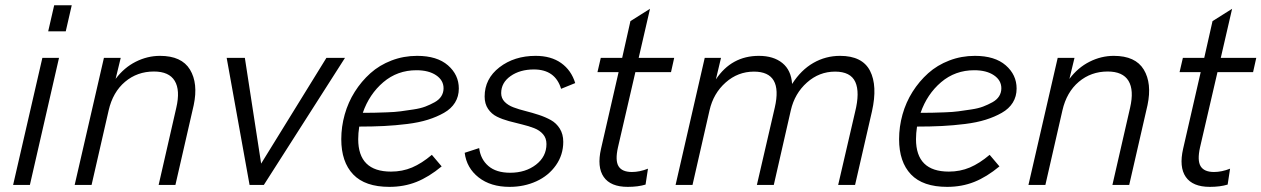

<svg xmlns="http://www.w3.org/2000/svg" viewBox="-20 -710 4842 737"><path d="M165 -589.8 188 -689.9H255.4L232.4 -589.8ZM30.3 0 142.6 -487.8H206.5L94.7 0Z M266.6 0 378.9 -487.8H443.4L423.8 -407.2Q456.5 -450.7 501.2 -473.1Q545.9 -495.6 594.2 -495.6Q677.2 -495.6 709.2 -442.9Q741.2 -390.1 723.6 -306.6L653.3 0H588.9L656.7 -296.4Q672.4 -363.8 650.6 -399.7Q628.9 -435.5 570.8 -435.5Q506.8 -435.5 460 -396Q413.1 -356.4 397 -286.1L331.5 0Z M938 0 850.1 -487.8H919.9L982.4 -82L1232.9 -487.8H1304.2L992.7 0Z M1741.2 -370.1Q1741.2 -339.8 1726.6 -316.2Q1711.9 -292.5 1684.3 -276.9Q1656.7 -261.2 1622.6 -250.5Q1588.4 -239.7 1543.2 -234.1Q1498 -228.5 1454.3 -226.3Q1410.6 -224.1 1358.9 -224.1Q1355 -198.2 1355 -175.8Q1355 -51.3 1481 -51.3Q1524.4 -51.3 1561.8 -67.1Q1599.1 -83 1637.7 -115.7L1675.3 -71.3Q1626.5 -30.8 1578.6 -11.7Q1530.8 7.3 1474.6 7.3Q1381.3 7.3 1335.7 -40.5Q1290 -88.4 1290 -175.8Q1290 -223.6 1303.2 -270.5Q1316.4 -317.4 1341.8 -357.7Q1367.2 -397.9 1401.9 -429Q1436.5 -460 1482.9 -477.8Q1529.3 -495.6 1581.1 -495.6Q1657.7 -495.6 1699.5 -459.2Q1741.2 -422.9 1741.2 -370.1ZM1578.6 -440.4Q1505.4 -440.4 1451.4 -394.5Q1397.5 -348.6 1372.6 -276.9Q1399.4 -276.9 1416.7 -277.3Q1434.1 -277.8 1465.1 -278.8Q1496.1 -279.8 1517.6 -282.7Q1539.1 -285.6 1566.7 -289.8Q1594.2 -293.9 1612.8 -301Q1631.3 -308.1 1648.4 -317.6Q1665.5 -327.1 1674.1 -340.8Q1682.6 -354.5 1682.6 -371.1Q1682.6 -401.9 1654.1 -421.1Q1625.5 -440.4 1578.6 -440.4Z M1936 7.3Q1863.3 7.3 1817.1 -29.1Q1771 -65.4 1763.7 -123.5L1819.3 -141.6Q1824.7 -98.6 1854.7 -72.8Q1884.8 -46.9 1938.5 -46.9Q1997.1 -46.9 2037.4 -77.9Q2077.6 -108.9 2077.6 -157.2Q2077.6 -179.7 2064.5 -194.8Q2051.3 -210 2030.5 -218Q2009.8 -226.1 1984.4 -232.2Q1959 -238.3 1933.6 -245.1Q1908.2 -252 1887.5 -262.2Q1866.7 -272.5 1853.5 -292Q1840.3 -311.5 1840.3 -339.4Q1840.3 -407.7 1897.2 -451.7Q1954.1 -495.6 2036.1 -495.6Q2095.2 -495.6 2134 -468Q2172.9 -440.4 2188 -391.1L2133.8 -369.1Q2111.3 -443.4 2029.3 -443.4Q1976.1 -443.4 1939.9 -418Q1903.8 -392.6 1903.8 -352.5Q1903.8 -333 1917 -319.3Q1930.2 -305.7 1951.2 -297.9Q1972.2 -290 1997.6 -283.7Q2022.9 -277.3 2048.3 -269Q2073.7 -260.7 2094.7 -249Q2115.7 -237.3 2128.9 -216.1Q2142.1 -194.8 2142.1 -165.5Q2142.1 -115.7 2114 -75.7Q2085.9 -35.6 2039.1 -14.2Q1992.2 7.3 1936 7.3Z M2389.6 7.3Q2323.7 7.3 2297.4 -30.8Q2271 -68.8 2287.1 -139.2L2354.5 -433.1H2273.4L2286.1 -487.8H2368.2L2399.9 -628.9L2475.1 -676.3L2431.6 -487.8H2567.9L2555.7 -433.1H2418.9L2352.1 -144.5Q2340.8 -94.2 2354.2 -72Q2367.7 -49.8 2405.8 -49.8Q2435.1 -49.8 2467.3 -62.5L2458 -1.5Q2429.2 7.3 2389.6 7.3Z M2573.2 0 2685.1 -487.8H2747.6L2728 -405.3Q2788.1 -495.6 2893.1 -495.6Q2949.2 -495.6 2983.2 -468Q3017.1 -440.4 3020.5 -387.7Q3054.7 -441.4 3102.1 -468.5Q3149.4 -495.6 3204.6 -495.6Q3290 -495.6 3319.6 -438.2Q3349.1 -380.9 3327.1 -282.7L3262.2 0H3197.3L3262.2 -279.8Q3281.2 -355.5 3263.2 -395.3Q3245.1 -435.1 3185.5 -435.1Q3124.5 -435.1 3077.4 -393.1Q3030.3 -351.1 3015.6 -286.6L2950.2 0H2885.3L2954.1 -297.4Q2985.8 -435.1 2874 -435.1Q2812.5 -435.1 2765.4 -393.3Q2718.3 -351.6 2703.6 -286.6L2638.2 0Z M3882.3 -370.1Q3882.3 -339.8 3867.7 -316.2Q3853 -292.5 3825.4 -276.9Q3797.9 -261.2 3763.7 -250.5Q3729.5 -239.7 3684.3 -234.1Q3639.2 -228.5 3595.5 -226.3Q3551.8 -224.1 3500 -224.1Q3496.1 -198.2 3496.1 -175.8Q3496.1 -51.3 3622.1 -51.3Q3665.5 -51.3 3702.9 -67.1Q3740.2 -83 3778.8 -115.7L3816.4 -71.3Q3767.6 -30.8 3719.7 -11.7Q3671.9 7.3 3615.7 7.3Q3522.5 7.3 3476.8 -40.5Q3431.2 -88.4 3431.2 -175.8Q3431.2 -223.6 3444.3 -270.5Q3457.5 -317.4 3482.9 -357.7Q3508.3 -397.9 3543 -429Q3577.6 -460 3624 -477.8Q3670.4 -495.6 3722.2 -495.6Q3798.8 -495.6 3840.6 -459.2Q3882.3 -422.9 3882.3 -370.1ZM3719.7 -440.4Q3646.5 -440.4 3592.5 -394.5Q3538.6 -348.6 3513.7 -276.9Q3540.5 -276.9 3557.9 -277.3Q3575.2 -277.8 3606.2 -278.8Q3637.2 -279.8 3658.7 -282.7Q3680.2 -285.6 3707.8 -289.8Q3735.4 -293.9 3753.9 -301Q3772.5 -308.1 3789.6 -317.6Q3806.6 -327.1 3815.2 -340.8Q3823.7 -354.5 3823.7 -371.1Q3823.7 -401.9 3795.2 -421.1Q3766.6 -440.4 3719.7 -440.4Z M3927.7 0 4040 -487.8H4104.5L4085 -407.2Q4117.7 -450.7 4162.4 -473.1Q4207 -495.6 4255.4 -495.6Q4338.4 -495.6 4370.4 -442.9Q4402.3 -390.1 4384.8 -306.6L4314.5 0H4250L4317.9 -296.4Q4333.5 -363.8 4311.8 -399.7Q4290 -435.5 4231.9 -435.5Q4168 -435.5 4121.1 -396Q4074.2 -356.4 4058.1 -286.1L3992.7 0Z M4624 7.3Q4558.1 7.3 4531.7 -30.8Q4505.4 -68.8 4521.5 -139.2L4588.9 -433.1H4507.8L4520.5 -487.8H4602.5L4634.3 -628.9L4709.5 -676.3L4666 -487.8H4802.2L4790 -433.1H4653.3L4586.4 -144.5Q4575.2 -94.2 4588.6 -72Q4602.1 -49.8 4640.1 -49.8Q4669.4 -49.8 4701.7 -62.5L4692.4 -1.5Q4663.6 7.3 4624 7.3Z"/></svg>

Font: HK Grotesk Legacy
Style: Italic
Weight: 400
Italic angle: -13°
Designer: Alfredo Marco Pradil
Foundry: Hanken Design Co.
Version: Version 2.022;PS 002.022;hotconv 1.0.88;makeotf.lib2.5.64775